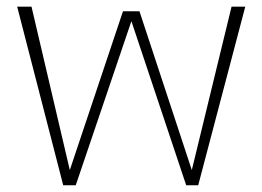

<svg xmlns="http://www.w3.org/2000/svg" viewBox="-20 -548 776 568"><path d="M167 0 30.8 -528.3H73.2L186.5 -44.9L343.8 -514.6H392.6L547.4 -44.9L665 -528.3H705.6L566.4 0H530.8L368.7 -485.4L204.1 0Z"/></svg>

Font: Comme Thin
Style: Regular
Weight: 250
Version: Version 1.000;gftools[0.9.27]